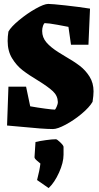

<svg xmlns="http://www.w3.org/2000/svg" viewBox="-20 -645 503 979"><path d="M83 1 16 -5 23 -203H113L134 -103Q173 -96 211 -91Q249 -86 260 -86Q262 -86 268.5 -100Q275 -114 275 -125Q274 -157 250 -179.5Q226 -202 176 -233Q126 -263 95 -287Q64 -311 41.5 -348Q19 -385 19 -436Q19 -460 23 -484Q36 -508 77 -542Q118 -576 161.5 -600.5Q205 -625 226 -625Q245 -625 313.5 -617.5Q382 -610 439 -601L431 -417H342L329 -508Q320 -510 273.5 -518.5Q227 -527 209 -527Q204 -527 199.5 -514Q195 -501 195 -487Q195 -454 217 -428.5Q239 -403 279 -378L310 -359Q357 -332 386.5 -309.5Q416 -287 436.5 -254.5Q457 -222 457 -179Q457 -159 452 -126Q436 -98 396.5 -65Q357 -32 315 -9.5Q273 13 250 13Q201 13 83 1ZM169 273Q182 224 186 189Q184 187 169.5 175Q155 163 156 156L161 79Q182 74 214 69.5Q246 65 265 65Q271 65 287.5 81Q304 97 304 104V144Q304 184 281 235Q258 286 228 314Z"/></svg>

Font: Grenze Black
Style: Regular
Weight: 900
Designer: Renata Polastri
Foundry: Omnibus-Type
Version: Version 1.002; ttfautohint (v1.8)